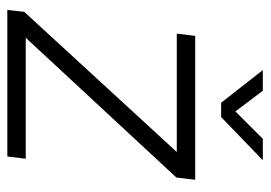

<svg xmlns="http://www.w3.org/2000/svg" viewBox="-124 -596 720 511"><g transform="rotate(90 235.5 -340.0)"><path d="M396 0H6L11 -45L384 -451H69L75 -500H458L452 -450L80 -49H402ZM253 -569 166 -680H221L276 -607L349 -680H406L291 -569Z"/></g></svg>

Font: Kulim Park ExtraLight
Style: Italic
Weight: 275
Italic angle: -8°
Designer: Noponies / Dale Sattler
Foundry: Noponies
Version: Version 1.000; ttfautohint (v1.8.3)